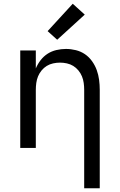

<svg xmlns="http://www.w3.org/2000/svg" viewBox="-20 -789 640 1024"><path d="M429 215V-310Q429 -328 426.5 -346.5Q424 -365 417 -382Q410 -399 398 -413.5Q386 -428 370.5 -437.5Q355 -447 336.5 -451Q318 -455 300 -455Q282 -455 263.5 -451Q245 -447 229.5 -437.5Q214 -428 202 -413.5Q190 -399 183 -382Q176 -365 173.5 -346.5Q171 -328 171 -310V0H88V-520H171V-424Q181 -448 197 -468.5Q213 -489 234 -502.5Q255 -516 280.5 -522Q306 -528 332 -528Q358 -528 384.5 -521.5Q411 -515 433 -500Q455 -485 471 -462.5Q487 -440 496 -415Q505 -390 508.5 -363.5Q512 -337 512 -310V215ZM285 -577 234 -623 368 -769 432 -711Z"/></svg>

Font: Iosevka Custom Extended
Style: Regular
Weight: 400
Width: 7
Monospace: yes
Designer: Belleve Invis
Foundry: Belleve Invis
Version: Version 11.2.4; ttfautohint (v1.8.4)